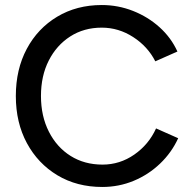

<svg xmlns="http://www.w3.org/2000/svg" viewBox="-20 -732 762 764"><path d="M387 12Q286 12 208.5 -34.5Q131 -81 87 -162.5Q43 -244 43 -350Q43 -456 86.5 -537.5Q130 -619 207.5 -665.5Q285 -712 385 -712Q450 -712 509.5 -688.5Q569 -665 615 -623.5Q661 -582 686 -527L598 -488Q568 -547 510 -584.5Q452 -622 385 -622Q314 -622 259.5 -587Q205 -552 174 -491Q143 -430 143 -350Q143 -270 174.5 -208Q206 -146 261 -111.5Q316 -77 388 -77Q457 -77 514.5 -117Q572 -157 601 -221L689 -182Q663 -125 617 -81Q571 -37 512 -12.5Q453 12 387 12Z"/></svg>

Font: Figtree Medium
Style: Regular
Weight: 500
Designer: Erik Kennedy
Foundry: Erik Kennedy
Version: Version 2.001; ttfautohint (v1.8.4.7-5d5b);gftools[0.9.27]